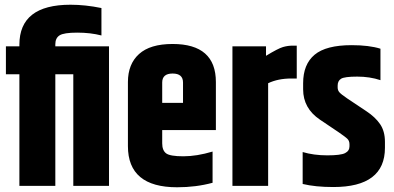

<svg xmlns="http://www.w3.org/2000/svg" viewBox="-20 -786 1668 812"><path d="M441 -590V0H290V-472H214V0H62V-472H5V-590H62V-597Q62 -766 278 -766Q341 -766 409 -752V-636Q363 -648 306.5 -648Q250 -648 232 -636.5Q214 -625 214 -599V-590Z M521 -168V-439Q521 -515 568 -557.5Q615 -600 710 -600Q893 -600 893 -439V-236H666V-180Q666 -150 682.5 -137.5Q699 -125 755.5 -125Q812 -125 879 -145V-13Q809 6 729 6Q521 6 521 -168ZM666 -351H754V-437Q754 -475 710 -475Q666 -475 666 -437Z M1218 -593H1235V-454H1212Q1156 -454 1114 -434V0H963V-590H1105V-550Q1156 -581 1176.5 -587Q1197 -593 1218 -593Z M1262 -434Q1262 -514 1310.5 -554.5Q1359 -595 1467 -595Q1541 -595 1589 -580V-447Q1544 -462 1490.5 -462Q1437 -462 1422.5 -453Q1408 -444 1408 -424V-416Q1408 -404 1415.5 -395.5Q1423 -387 1448 -370L1529 -316Q1567 -291 1587.5 -261Q1608 -231 1608 -186V-161Q1608 5 1390 5Q1314 5 1260 -8V-143Q1307 -129 1364 -129Q1421 -129 1439.5 -138.5Q1458 -148 1458 -167V-176Q1458 -191 1448 -200Q1436 -212 1333 -280Q1262 -328 1262 -408Z"/></svg>

Font: Khand
Style: Bold
Weight: 700
Designer: Devanagari: Sanchit Sawaria, Jyotish Sonowal; Latin: Satya Rajpurohit
Foundry: Indian Type Foundry
Version: Version 1.101;PS 1.0;hotconv 1.0.78;makeotf.lib2.5.61930; tt